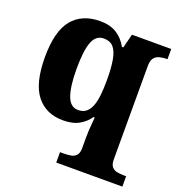

<svg xmlns="http://www.w3.org/2000/svg" viewBox="-138 -661 939 1007"><g transform="rotate(20 331.0 -158.0)"><path d="M287 230V172H309Q331 172 349 168.5Q367 165 378 152Q389 139 389 114V54Q389 35 390 14.5Q391 -6 393 -25.5Q395 -45 396 -61H389Q369 -31 334 -10.5Q299 10 244 10Q148 10 95 -57.5Q42 -125 42 -270Q42 -414 96 -480Q150 -546 252 -546Q307 -546 344 -522.5Q381 -499 403 -458H411L431 -536H650V-479H646Q625 -479 606 -474Q587 -469 576 -454.5Q565 -440 565 -409V112Q565 139 576 152Q587 165 605 168.5Q623 172 645 172H656V230ZM300 -68Q326 -68 343 -81Q360 -94 370.5 -119.5Q381 -145 385 -182.5Q389 -220 389 -267Q389 -336 381 -380Q373 -424 354 -445.5Q335 -467 300 -467Q256 -467 237.5 -418.5Q219 -370 219 -269Q219 -172 237.5 -120Q256 -68 300 -68Z"/></g></svg>

Font: Noto Serif Gujarati ExtraBold
Style: Regular
Weight: 800
Version: Version 2.102